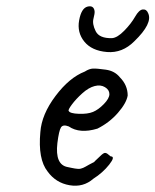

<svg xmlns="http://www.w3.org/2000/svg" viewBox="-20 -602 493 609"><path d="M450 -560Q465 -528 406 -471Q368 -433 319.5 -437Q271 -441 247.5 -470Q224 -499 231 -537.5Q238 -576 257.5 -581Q277 -586 280 -567Q281 -560 276.5 -543Q272 -526 283.5 -503Q295 -480 335 -481Q352 -482 374 -504.5Q396 -527 408.5 -549Q421 -571 433 -572Q445 -573 450 -560ZM198 -250Q202 -242 230 -241Q258 -240 275 -247Q292 -254 309.5 -272Q327 -290 327 -303.5Q327 -317 313 -325.5Q299 -334 280 -329Q261 -324 241 -306Q221 -288 208 -270.5Q195 -253 198 -250ZM280 -90Q287 -96 297.5 -106.5Q308 -117 313 -117Q318 -117 323.5 -112Q329 -107 331 -106Q347 -106 326.5 -80Q306 -54 276 -35Q244 -7 200.5 -14.5Q157 -22 131 -58Q100 -97 108 -183Q112 -239 156 -297.5Q200 -356 249 -375Q263 -384 275 -384.5Q287 -385 315.5 -381Q344 -377 360 -357Q385 -332 385 -299Q381 -275 354 -244Q327 -213 289 -194Q233 -177 198 -201Q180 -208 173.5 -198Q167 -188 162 -148Q154 -79 195 -72Q199 -71 207 -69.5Q215 -68 217.5 -67.5Q220 -67 226 -66.5Q232 -66 236 -67Q244 -69 251.5 -73.5Q259 -78 263 -80Q271 -84 273.5 -85.5Q276 -87 276.5 -87Q277 -87 278.5 -88Q280 -89 280 -90Z"/></svg>

Font: Caveat
Style: Regular
Weight: 400
Designer: Pablo Impallari
Foundry: Creative Lab NY
Version: Version 1.096; ttfautohint (v1.3)